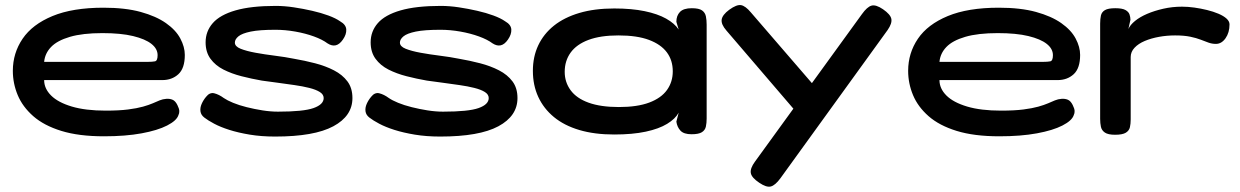

<svg xmlns="http://www.w3.org/2000/svg" viewBox="-20 -515 4830 748"><path d="M385 16Q287 16 219 -5Q151 -26 109.5 -62.5Q68 -99 49 -144.5Q30 -190 30 -239Q30 -308 68 -364Q106 -420 184.5 -452.5Q263 -485 383 -485Q468 -485 528 -468.5Q588 -452 626.5 -425Q665 -398 682.5 -365Q700 -332 700 -301Q700 -249 675 -226Q650 -203 612 -203H152Q152 -170 179 -143Q206 -116 259.5 -100Q313 -84 392 -84Q444 -84 479 -88.5Q514 -93 537 -99.5Q560 -106 575 -112.5Q590 -119 602 -124Q614 -129 628 -130Q641 -131 652 -126.5Q663 -122 671 -106Q678 -92 678.5 -83Q679 -74 675 -66Q668 -45 631 -26Q594 -7 531.5 4.5Q469 16 385 16ZM152 -274H556Q573 -274 583.5 -276Q594 -278 594 -300Q594 -325 570 -344Q546 -363 498.5 -374.5Q451 -386 379 -386Q302 -386 252.5 -371.5Q203 -357 179 -332Q155 -307 152 -274Z M1052 17Q998 17 953 9.5Q908 2 873.5 -9Q839 -20 814.5 -33Q790 -46 776 -57Q763 -67 761 -81Q759 -95 765.5 -110Q772 -125 783 -138Q797 -156 815 -151.5Q833 -147 852 -133Q865 -124 888 -114.5Q911 -105 941 -97.5Q971 -90 1002.5 -85Q1034 -80 1063 -80Q1162 -80 1201.5 -94Q1241 -108 1241 -133Q1241 -147 1226 -156.5Q1211 -166 1185 -172.5Q1159 -179 1127.5 -183.5Q1096 -188 1063 -192.5Q1030 -197 1000 -201Q960 -208 921 -218Q882 -228 850.5 -244Q819 -260 800 -286Q781 -312 781 -350Q781 -393 809 -425Q837 -457 897.5 -474.5Q958 -492 1054 -492Q1088 -492 1124.5 -486.5Q1161 -481 1196 -473Q1231 -465 1259.5 -454.5Q1288 -444 1305 -432Q1328 -419 1329 -400Q1330 -381 1316 -361Q1303 -342 1288 -338.5Q1273 -335 1256 -346Q1236 -361 1203 -373Q1170 -385 1130.5 -392Q1091 -399 1053 -399Q991 -399 957 -392Q923 -385 909 -373.5Q895 -362 895 -349Q895 -334 917.5 -325Q940 -316 975.5 -309.5Q1011 -303 1051 -298Q1091 -293 1126 -286Q1167 -279 1207.5 -268.5Q1248 -258 1281 -241Q1314 -224 1333.5 -198Q1353 -172 1353 -133Q1353 -63 1278.5 -23Q1204 17 1052 17Z M1695 17Q1641 17 1596 9.5Q1551 2 1516.5 -9Q1482 -20 1457.5 -33Q1433 -46 1419 -57Q1406 -67 1404 -81Q1402 -95 1408.5 -110Q1415 -125 1426 -138Q1440 -156 1458 -151.5Q1476 -147 1495 -133Q1508 -124 1531 -114.5Q1554 -105 1584 -97.5Q1614 -90 1645.5 -85Q1677 -80 1706 -80Q1805 -80 1844.5 -94Q1884 -108 1884 -133Q1884 -147 1869 -156.5Q1854 -166 1828 -172.5Q1802 -179 1770.5 -183.5Q1739 -188 1706 -192.5Q1673 -197 1643 -201Q1603 -208 1564 -218Q1525 -228 1493.5 -244Q1462 -260 1443 -286Q1424 -312 1424 -350Q1424 -393 1452 -425Q1480 -457 1540.5 -474.5Q1601 -492 1697 -492Q1731 -492 1767.5 -486.5Q1804 -481 1839 -473Q1874 -465 1902.5 -454.5Q1931 -444 1948 -432Q1971 -419 1972 -400Q1973 -381 1959 -361Q1946 -342 1931 -338.5Q1916 -335 1899 -346Q1879 -361 1846 -373Q1813 -385 1773.5 -392Q1734 -399 1696 -399Q1634 -399 1600 -392Q1566 -385 1552 -373.5Q1538 -362 1538 -349Q1538 -334 1560.5 -325Q1583 -316 1618.5 -309.5Q1654 -303 1694 -298Q1734 -293 1769 -286Q1810 -279 1850.5 -268.5Q1891 -258 1924 -241Q1957 -224 1976.5 -198Q1996 -172 1996 -133Q1996 -63 1921.5 -23Q1847 17 1695 17Z M2674 8Q2644 8 2631 -6Q2618 -20 2615 -41L2624 -76Q2611 -52 2579 -32.5Q2547 -13 2495.5 -2Q2444 9 2373 9Q2296 9 2237 -8.5Q2178 -26 2138 -59Q2098 -92 2077 -137.5Q2056 -183 2056 -239Q2056 -294 2077 -338.5Q2098 -383 2138 -415Q2178 -447 2237 -464.5Q2296 -482 2373 -482Q2441 -482 2491.5 -471.5Q2542 -461 2575 -442.5Q2608 -424 2624 -400L2615 -430Q2615 -454 2629 -468.5Q2643 -483 2675 -483Q2703 -483 2715 -474.5Q2727 -466 2730 -451.5Q2733 -437 2733 -419V-53Q2733 -36 2730 -22Q2727 -8 2714.5 0Q2702 8 2674 8ZM2391 -98Q2463 -98 2509.5 -115.5Q2556 -133 2578.5 -164.5Q2601 -196 2601 -237Q2601 -280 2578 -311Q2555 -342 2508.5 -359.5Q2462 -377 2389 -377Q2319 -377 2272.5 -359.5Q2226 -342 2203 -310Q2180 -278 2180 -235Q2180 -195 2203 -163.5Q2226 -132 2273 -115Q2320 -98 2391 -98Z M2938 197Q2908 177 2905 159Q2902 141 2921 115L3338 -460Q3358 -488 3375 -493Q3392 -498 3420 -479Q3449 -459 3452.5 -441.5Q3456 -424 3438 -398L3020 180Q3000 207 2983 211.5Q2966 216 2938 197ZM3116 -39 2810 -396Q2789 -420 2791.5 -438.5Q2794 -457 2821 -477Q2850 -498 2867 -495Q2884 -492 2905 -467L3157 -175Z M3873 16Q3775 16 3707 -5Q3639 -26 3597.5 -62.5Q3556 -99 3537 -144.5Q3518 -190 3518 -239Q3518 -308 3556 -364Q3594 -420 3672.5 -452.5Q3751 -485 3871 -485Q3956 -485 4016 -468.5Q4076 -452 4114.5 -425Q4153 -398 4170.5 -365Q4188 -332 4188 -301Q4188 -249 4163 -226Q4138 -203 4100 -203H3640Q3640 -170 3667 -143Q3694 -116 3747.5 -100Q3801 -84 3880 -84Q3932 -84 3967 -88.5Q4002 -93 4025 -99.5Q4048 -106 4063 -112.5Q4078 -119 4090 -124Q4102 -129 4116 -130Q4129 -131 4140 -126.5Q4151 -122 4159 -106Q4166 -92 4166.5 -83Q4167 -74 4163 -66Q4156 -45 4119 -26Q4082 -7 4019.5 4.5Q3957 16 3873 16ZM3640 -274H4044Q4061 -274 4071.5 -276Q4082 -278 4082 -300Q4082 -325 4058 -344Q4034 -363 3986.5 -374.5Q3939 -386 3867 -386Q3790 -386 3740.5 -371.5Q3691 -357 3667 -332Q3643 -307 3640 -274Z M4324 10Q4297 10 4284.5 1.5Q4272 -7 4269 -21Q4266 -35 4266 -52V-423Q4266 -441 4269 -454.5Q4272 -468 4284.5 -475.5Q4297 -483 4325 -483Q4352 -483 4364.5 -476Q4377 -469 4380.5 -458.5Q4384 -448 4384 -438L4376 -402Q4383 -418 4402 -433.5Q4421 -449 4449 -461Q4477 -473 4512 -481Q4547 -489 4585 -489Q4608 -489 4633 -485.5Q4658 -482 4682.5 -476Q4707 -470 4727 -461.5Q4747 -453 4758.5 -442.5Q4770 -432 4770 -420Q4770 -388 4754.5 -366Q4739 -344 4717 -344Q4702 -344 4688 -349Q4674 -354 4657.5 -360.5Q4641 -367 4617 -372Q4593 -377 4558 -377Q4526 -377 4495.5 -371.5Q4465 -366 4440 -355.5Q4415 -345 4400 -329Q4385 -313 4385 -293V-50Q4385 -33 4382 -19.5Q4379 -6 4366 2Q4353 10 4324 10Z"/></svg>

Font: Fredoka Expanded Medium
Style: Regular
Weight: 500
Width: 7
Designer: Ben Nathan
Foundry: Milena B. Brandão, Ben Nathan
Version: Version 2.001